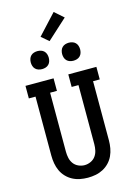

<svg xmlns="http://www.w3.org/2000/svg" viewBox="-169 -1271 938 1360"><g transform="rotate(-15 300.0 -590.5)"><path d="M300 8Q271 8 242.5 2.5Q214 -3 188.5 -16.5Q163 -30 143 -51Q123 -72 111 -98Q99 -124 94 -152.5Q89 -181 89 -210V-643H40V-735H246V-643H196V-210Q196 -187 201 -164Q206 -141 219.5 -122.5Q233 -104 255 -94Q277 -84 300 -84Q323 -84 345 -94Q367 -104 380.5 -122.5Q394 -141 399 -164Q404 -187 404 -210V-643H354V-735H560V-643H511V-210Q511 -181 506 -152.5Q501 -124 489 -98Q477 -72 457 -51Q437 -30 411.5 -16.5Q386 -3 357.5 2.5Q329 8 300 8ZM415 -819Q402 -819 389 -823Q376 -827 366.5 -836.5Q357 -846 353 -859Q349 -872 349 -885Q349 -898 353 -911Q357 -924 366.5 -933.5Q376 -943 389 -947Q402 -951 415 -951Q428 -951 441 -947Q454 -943 463.5 -933.5Q473 -924 477 -911Q481 -898 481 -885Q481 -872 477 -859Q473 -846 463.5 -836.5Q454 -827 441 -823Q428 -819 415 -819ZM185 -819Q172 -819 159 -823Q146 -827 136.5 -836.5Q127 -846 123 -859Q119 -872 119 -885Q119 -898 123 -911Q127 -924 136.5 -933.5Q146 -943 159 -947Q172 -951 185 -951Q198 -951 211 -947Q224 -943 233.5 -933.5Q243 -924 247 -911Q251 -898 251 -885Q251 -872 247 -859Q243 -846 233.5 -836.5Q224 -827 211 -823Q198 -819 185 -819ZM287 -997 233 -1043 368 -1189 434 -1131Z"/></g></svg>

Font: Iosevka Etoile Semibold
Style: Regular
Weight: 600
Designer: Belleve Invis
Foundry: Belleve Invis
Version: Version 22.1.2; ttfautohint (v1.8.4)